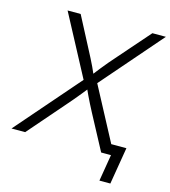

<svg xmlns="http://www.w3.org/2000/svg" viewBox="-151 -829 964 1087"><g transform="rotate(15 331.0 -286.0)"><path d="M-23.9 0 320.8 -396.5 312.5 -346.2 109.9 -727.5H186.5L280.3 -547.9Q293.9 -522.5 305.2 -500.2Q316.4 -478 326.9 -456.1Q337.4 -434.1 348.1 -408.7H335Q354 -433.6 371.8 -455.8Q389.6 -478 408.4 -500.5Q427.2 -522.9 449.7 -547.9L606.9 -727.5H686L356.9 -348.6L365.2 -398.4L576.7 0H501.5L392.1 -205.1Q379.9 -228.5 369.1 -249.5Q358.4 -270.5 348.4 -291.7Q338.4 -313 327.6 -336.9H343.8Q325.2 -313.5 307.9 -292Q290.5 -270.5 272.7 -249.5Q254.9 -228.5 234.4 -205.1L56.2 0ZM533.2 156.2 559.1 0H517.1L526.9 -60.5H633.3L597.2 156.2Z"/></g></svg>

Font: Inter 24pt Light
Style: Italic
Weight: 300
Italic angle: -9.3988°
Designer: Rasmus Andersson
Foundry: rsms
Version: Version 4.001;git-66647c0bb